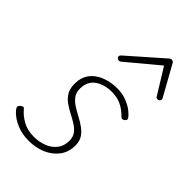

<svg xmlns="http://www.w3.org/2000/svg" viewBox="-253 -926 1035 1035"><g transform="rotate(45 264.5 -408.5)"><path d="M180 19Q132 19 96.5 5.5Q61 -8 38.5 -26Q16 -44 8 -58Q3 -66 5.5 -72Q8 -78 15 -83Q23 -90 29 -90Q35 -90 40 -83Q61 -57 96.5 -36.5Q132 -16 183 -16Q223 -16 257.5 -29.5Q292 -43 313 -70Q334 -97 334 -136Q334 -165 320 -184Q306 -203 283.5 -217Q261 -231 235 -244.5Q209 -258 186.5 -274Q164 -290 150 -313.5Q136 -337 136 -373Q136 -422 160 -454Q184 -486 225.5 -502.5Q267 -519 316 -519Q356 -519 388 -506.5Q420 -494 441 -477.5Q462 -461 471 -447Q475 -440 473 -435Q471 -430 463 -424Q457 -420 451 -420.5Q445 -421 440 -427Q414 -454 382.5 -469.5Q351 -485 309 -485Q252 -485 213.5 -457.5Q175 -430 175 -375Q175 -346 189.5 -326Q204 -306 227 -291.5Q250 -277 275.5 -263.5Q301 -250 323.5 -234Q346 -218 360.5 -196.5Q375 -175 375 -141Q375 -91 348 -55Q321 -19 276.5 0Q232 19 180 19ZM216 -630Q210 -630 204.5 -635Q199 -640 199 -645Q199 -649 200.5 -652Q202 -655 206 -659L398 -828Q403 -833 407 -834.5Q411 -836 415 -836Q419 -836 422.5 -834.5Q426 -833 430 -828L524 -659Q526 -656 527.5 -652.5Q529 -649 529 -646Q529 -639 523 -634.5Q517 -630 511 -630Q507 -630 503.5 -632Q500 -634 498 -638L408 -784L234 -639Q227 -633 223.5 -631.5Q220 -630 216 -630Z"/></g></svg>

Font: Playwrite BE VLG Thin
Style: Regular
Weight: 250
Designer: Veronika Burian, José Scaglione
Foundry: TypeTogether
Version: Version 1.002